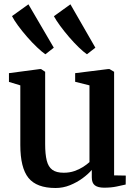

<svg xmlns="http://www.w3.org/2000/svg" viewBox="-20 -882 650 912"><path d="M474.5 9.5Q445.5 9.5 430.8 -1.5Q416 -12.5 416 -39.5V-75Q399 -55 372 -35.2Q345 -15.5 312.2 -2.2Q279.5 11 244 11Q154 11 115.2 -37Q76.5 -85 76.5 -193.5V-476.5L22.5 -493V-534.5L170 -554H175L194.5 -541V-197.5Q194.5 -149.5 202 -119.5Q209.5 -89.5 228.5 -75.5Q247.5 -61.5 282.5 -61.5Q310.5 -61.5 333.5 -69.5Q356.5 -77.5 374.8 -89.2Q393 -101 405 -112V-476.5L337 -493.5V-534.5L494 -554H500L522 -541V-49L577.5 -48L577 -5.5Q559.5 -1.5 533.8 4Q508 9.5 474.5 9.5ZM195 -624.5Q179 -635.5 155.8 -657.5Q132.5 -679.5 108.8 -706.8Q85 -734 65.8 -760.2Q46.5 -786.5 37 -805.5L115 -861.5L235.5 -655.5L196 -624.5ZM392.5 -624.5Q376.5 -635.5 354 -657.2Q331.5 -679 308.2 -706Q285 -733 265.8 -759.2Q246.5 -785.5 236 -805L314.5 -861.5L433 -655.5L393.5 -624.5Z"/></svg>

Font: Merriweather 48pt SemiBold
Style: Regular
Weight: 600
Version: Version 2.100